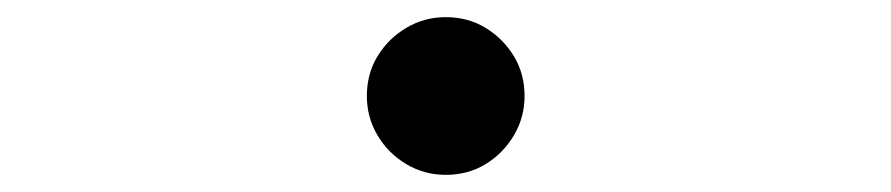

<svg xmlns="http://www.w3.org/2000/svg" viewBox="-20 -492 1040 224"><path d="M500 -288Q475 -288 454 -300.5Q433 -313 420.5 -334Q408 -355 408 -380Q408 -406 420.5 -426.5Q433 -447 454 -459.5Q475 -472 500 -472Q526 -472 546.5 -459.5Q567 -447 579.5 -426.5Q592 -406 592 -380Q592 -355 579.5 -334Q567 -313 546.5 -300.5Q526 -288 500 -288Z"/></svg>

Font: Noto Serif HK ExtraLight
Style: Regular
Weight: 400
Version: Version 2.002-H1;hotconv 1.1.0;makeotfexe 2.6.0